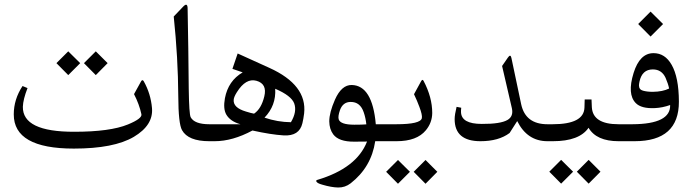

<svg xmlns="http://www.w3.org/2000/svg" viewBox="-20 -606 2973 824"><path d="M391.1 -385.7 441.9 -335 391.1 -283.7 340.3 -335ZM272.9 -385.7 324.2 -335 272.9 -283.7 222.2 -335ZM296.9 31.7Q38.6 31.7 39.1 -115.2Q39.1 -179.7 76.7 -236.8L98.1 -228Q79.1 -179.2 78.1 -147.9Q76.2 -40 298.8 -40.5Q452.6 -40.5 528.8 -71.8Q590.8 -97.2 586.9 -115.7Q577.6 -158.7 555.2 -202.1L585.4 -256.8Q591.3 -267.1 597.2 -256.8Q627 -203.6 632.3 -142.1Q638.7 -68.8 554.2 -18.6Q468.8 31.7 296.9 31.7Z M878.4 -72.8Q878.4 -72.8 885.7 -72.8Q899.9 -72.8 899.9 -37.1V-34.7Q899.9 0 885.7 0H878.4Q787.6 0 761.2 -47.4Q745.6 -74.7 745.1 -193.4Q744.1 -358.4 725.6 -535.2L766.6 -578.1Q785.2 -597.2 785.2 -568.4Q788.6 -397 790 -225.6Q791.5 -116.7 798.3 -103Q814.5 -72.8 878.4 -72.8Z M881.8 -72.8Q881.8 -72.8 901.9 -72.8H1011.7Q968.3 -85 951.2 -114.3Q937 -139.2 945.3 -184.6Q959.5 -259.3 1021.5 -295.4L977.5 -310.5L1000 -376.5L1135.7 -314.9Q1298.8 -241.2 1285.2 -119.1Q1282.2 -95.2 1277.8 -77.1Q1264.6 -21 1197.3 -24.9Q1142.6 -28.3 1063.5 -45.9Q978 0 901.4 0H881.8Q853 0 853 -34.2V-38.1Q853 -72.8 881.8 -72.8ZM1115.2 -101.1Q1171.4 -82 1228.5 -81.5Q1255.4 -126.5 1242.7 -162.1Q1230.5 -195.3 1161.1 -225.1Q1165.5 -153.3 1115.2 -101.1ZM1070.3 -118.2Q1101.6 -139.2 1114.3 -192.4Q1127.4 -246.1 1080.6 -259.3Q1035.2 -272 996.6 -210.4Q983.4 -189.5 982.9 -177.2Q980.5 -143.6 1035.2 -127.4Q1058.6 -120.1 1070.3 -118.2Z M1489.7 -241.2Q1578.1 -239.3 1592.8 -72.8H1647Q1661.1 -72.8 1661.1 -37.1V-34.7Q1661.1 0 1647 0H1590.3Q1573.7 111.3 1484.9 180.7Q1460.9 199.2 1431.2 198.7Q1402.3 198.2 1362.8 186.5Q1341.8 180.7 1337.9 173.3Q1335 168 1341.8 166Q1510.7 115.7 1555.2 1.5L1500 2Q1434.1 2.4 1410.2 -29.3Q1393.6 -51.8 1393.1 -85Q1393.1 -122.6 1417.5 -178.2Q1445.8 -242.2 1489.7 -241.2ZM1541 -124Q1525.9 -168.9 1484.9 -168.5Q1451.7 -168.5 1439 -133.3Q1429.7 -106.4 1433.6 -93.8Q1440.9 -70.8 1501 -70.8Q1535.6 -70.8 1552.2 -72.3Q1549.3 -100.1 1541 -124Z M1642.6 -72.8H1680.7Q1785.2 -72.8 1790.5 -99.1Q1793 -112.8 1779.8 -147.5Q1770.5 -172.9 1756.8 -201.7L1786.6 -256.3Q1793 -268.6 1797.9 -258.8Q1835 -188.5 1835 -121.1Q1834.5 -79.1 1807.6 -46.9Q1769 0 1682.1 0H1642.6Q1613.8 0 1613.8 -34.2V-38.1Q1613.8 -72.8 1642.6 -72.8ZM1806.2 80.6 1856.9 131.3 1806.2 182.6 1755.4 131.3ZM1688 80.6 1739.3 131.3 1688 182.6 1637.2 131.3Z M2329.6 0Q2242.7 0 2199.7 -86.4L2167 -35.2Q2120.1 0 2042 0Q1931.2 0 1931.2 -94.7Q1931.2 -113.8 1939.5 -147.5L1959.5 -143.6Q1958 -131.8 1958.5 -124.5Q1960.4 -74.2 2047.4 -74.2Q2127.9 -73.7 2158.2 -91.3Q2184.6 -106.9 2176.8 -141.6L2134.8 -322.8L2159.7 -358.9Q2170.9 -375.5 2174.8 -357.4L2216.8 -158.2Q2235.4 -72.8 2329.6 -72.8H2338.9Q2353 -72.8 2353 -37.1V-34.7Q2353 0 2338.9 0Z M2634.8 0Q2539.6 0 2505.9 -57.6Q2466.3 0 2353 0H2334.5Q2305.7 0 2305.7 -34.2V-38.1Q2305.7 -72.8 2334.5 -72.8H2351.6Q2486.3 -72.8 2488.3 -144.5L2489.3 -179.2H2518.6L2520 -146Q2523.9 -72.8 2634.8 -72.8H2643.1Q2657.2 -72.8 2657.2 -37.1V-34.7Q2657.2 0 2643.1 0ZM2506.3 80.1 2557.1 130.9 2506.3 182.1 2455.6 130.9ZM2388.2 80.1 2439.5 130.9 2388.2 182.1 2337.4 130.9Z M2772 -556.2 2825.7 -502.9 2772 -449.2 2718.8 -502.9ZM2638.2 -72.8H2694.3Q2858.9 -73.7 2856 -155.3Q2823.2 -143.6 2791 -142.1Q2732.4 -139.2 2708.5 -163.6Q2670.9 -201.7 2699.2 -293Q2725.6 -377.9 2784.7 -377.9Q2834 -377.9 2862.3 -328.1Q2893.1 -274.9 2893.6 -169.9Q2894 0 2703.6 0H2638.2Q2609.4 0 2609.4 -34.2V-38.1Q2609.4 -72.8 2638.2 -72.8ZM2836.4 -272Q2819.8 -308.1 2781.7 -308.1Q2735.8 -308.1 2724.6 -256.3Q2722.2 -245.1 2722.2 -238.8Q2722.7 -221.2 2739.7 -216.8Q2757.3 -211.9 2781.2 -211.9Q2824.2 -212.4 2851.6 -226.1Q2847.7 -246.1 2836.4 -272Z"/></svg>

Font: Parastoo Print
Style: Print
Weight: 400
Foundry: Saber Rastikerdar (saber.rastikerdar@gmail.com)
Version: Version 1.0.0-alpha5